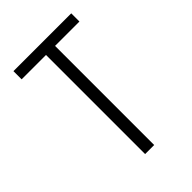

<svg xmlns="http://www.w3.org/2000/svg" viewBox="-215 -832 930 930"><g transform="rotate(-45 250.0 -367.5)"><path d="M219 0H281V-679H448V-735H52V-679H219Z"/></g></svg>

Font: Iosevka SS09 Light
Style: Regular
Weight: 300
Monospace: yes
Designer: Belleve Invis
Foundry: Belleve Invis
Version: Version 5.2.1; ttfautohint (v1.8.3)